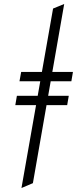

<svg xmlns="http://www.w3.org/2000/svg" viewBox="-20 -742 387 966"><path d="M88 204 247 -699 303 -722 145.5 179.5ZM78 -333 86.5 -380H347L339 -333ZM57 -213 65 -260H326L318 -213Z"/></svg>

Font: Overpass ExtraLight
Style: Italic
Weight: 250
Italic angle: -10°
Designer: Delve Withrington, Dave Bailey, Thomas Jockin
Foundry: Delve Fonts LLC
Version: Version 4.000